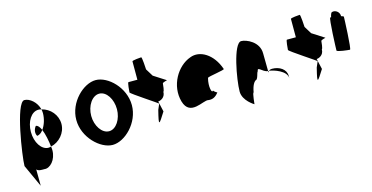

<svg xmlns="http://www.w3.org/2000/svg" viewBox="-81 -1037 3132 1615"><g transform="rotate(-15 1485.5 -229.5)"><path d="M19 -12 108 183 107 40C121 58 148 56 174 56C223 63 280 2 280 -80C280 -90 279 -101 277 -113C269 -111 262 -109 254 -109C194 -109 145 -184 145 -275C145 -366 192 -440 254 -440C263 -440 272 -439 280 -436C265 -501 207 -549 161 -549C87 -549 19 -92 19 -12ZM188 -230C208 -232 227 -246 242 -267C230 -295 215 -314 198 -314C174 -284 175 -250 188 -230ZM242 -267C260 -225 272 -161 277 -113C350 -129 411 -196 411 -275C411 -353 354 -419 280 -436C282 -425 284 -414 284 -403C284 -353 267 -301 242 -267Z M540 -274C540 -121 676 8 783 8C890 8 1024 -121 1024 -274C1024 -428 890 -556 783 -556C676 -556 540 -428 540 -274ZM670 -274C670 -362 721 -438 783 -438C845 -438 894 -362 894 -274C894 -188 845 -111 783 -111C721 -111 670 -188 670 -274Z M1032 -382C1032 -371 1257 -226 1249 -226L1228 -177C1192 -34 1204 -54 1267 -154L1246 -246C1262 -246 1309 -261 1309 -314C1316 -314 1323 -371 1323 -382C1323 -392 1370 -400 1363 -400L1257 -468L1217 -533C1217 -540 1211 -642 1204 -642C1197 -642 1124 -636 1124 -628V-468H1046C1039 -468 1032 -392 1032 -382Z M1435 -196C1476 -52 1615 -160 1656 -148C1688 -144 1717 -152 1746 -191C1738 -193 1713 -212 1715 -217C1701 -188 1682 -257 1702 -330C1710 -340 1859 -358 1849 -368C1802 -506 1691 -570 1603 -535C1484 -493 1394 -341 1435 -196ZM1715 -217C1715 -217 1715 -218 1715 -218C1715 -218 1715 -217 1715 -217ZM1747 -192 1746 -191C1748 -191 1748 -191 1747 -190Z M1929 -149C1929 -68 2022 -14 2022 -14C2022 -6 2030 -112 2041 -112C2051 -171 2070 -200 2088 -208C2107 -208 2120 -314 2120 -261C2120 -331 2156 -256 2205 -254C2205 -281 2203 -346 2203 -409C2203 -510 2096 -556 2051 -556C1983 -556 1929 -250 1929 -149ZM2205 -254C2206 -246 2205 -242 2206 -241C2206 -237 2206 -246 2213 -254ZM2213 -254C2252 -250 2362 -215 2362 -149V-170C2362 -228 2306 -264 2242 -264C2227 -264 2218 -259 2213 -254Z M2412 -382C2412 -371 2637 -226 2629 -226L2608 -177C2572 -34 2584 -54 2647 -154L2626 -246C2642 -246 2689 -261 2689 -314C2696 -314 2703 -371 2703 -382C2703 -392 2750 -400 2743 -400L2637 -468L2597 -533C2597 -540 2591 -642 2584 -642C2577 -642 2504 -636 2504 -628V-468H2426C2419 -468 2412 -392 2412 -382Z M2805 -272C2805 -260 2904 -249 2917 -249C2929 -249 2939 -518 2939 -530C2939 -534 2930 -538 2917 -541C2918 -548 2917 -556 2913 -564C2903 -588 2875 -602 2852 -594C2846 -594 2839 -578 2834 -554H2827C2814 -554 2805 -284 2805 -272Z"/></g></svg>

Font: Ampere
Style: SCSuCnd
Weight: 400
Version: Version 1